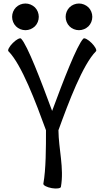

<svg xmlns="http://www.w3.org/2000/svg" viewBox="-20 -1056 600 1094"><path d="M201 -960C201 -980 193 -1000 179 -1014C164 -1028 145 -1036 125 -1036C105 -1036 85 -1028 71 -1014C57 -1000 49 -980 49 -960C49 -940 57 -920 71 -906C85 -892 105 -884 125 -884C145 -884 164 -892 179 -906C193 -920 201 -940 201 -960ZM506 -960C506 -980 498 -1000 484 -1014C469 -1028 450 -1036 430 -1036C410 -1036 390 -1028 376 -1014C362 -1000 354 -980 354 -960C354 -940 362 -920 376 -906C390 -892 410 -884 430 -884C450 -884 469 -892 484 -906C498 -920 506 -940 506 -960ZM28 -764C103 -689 184 -473 242 -314C242 -216 242 -91 227 -9C226 0 247 11 275 16C302 21 326 17 327 9C346 -98 314 -206 313 -314C371 -474 452 -689 527 -764C533 -770 522 -791 502 -811C482 -831 461 -842 455 -836C419 -800 339 -592 277 -424C215 -592 136 -800 100 -836C94 -842 73 -831 53 -811C33 -791 22 -770 28 -764Z"/></svg>

Font: Nupuram Condensed Medium
Style: Regular
Weight: 500
Width: 3
Designer: Santhosh Thottingal (santhosh.thottingal@gmail.com)
Foundry: SMC
Version: Version 1.000